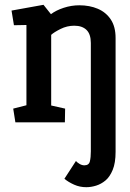

<svg xmlns="http://www.w3.org/2000/svg" viewBox="-20 -509 542 799"><path d="M28 -465 161 -489 192 -450Q213 -466 245 -476.5Q277 -487 310 -487Q353 -487 387 -472.5Q421 -458 441 -428Q461 -398 461 -351V123Q461 169 449 198Q437 227 419 242Q401 257 380 263.5Q359 270 339 270Q312 270 288.5 259.5Q265 249 248 235L296 161Q301 167 311 173Q321 179 331 179Q350 179 354 162.5Q358 146 358 121V-330Q358 -367 340 -384.5Q322 -402 289 -402Q259 -402 232 -388.5Q205 -375 193 -364V-70L251 -57L250 0H44L35 -57L90 -71V-405L38 -404Z"/></svg>

Font: Kreon Light Medium
Style: Regular
Weight: 500
Version: Version 2.002